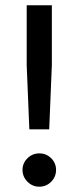

<svg xmlns="http://www.w3.org/2000/svg" viewBox="-20 -695 297 725"><path d="M90.8 -206.7 80.8 -449.2V-675H175.8V-450L165.8 -206.7ZM128.3 10Q102.5 10 83.8 -8.8Q65 -27.5 65 -53.3Q65 -79.2 83.8 -97.5Q102.5 -115.8 128.3 -115.8Q155 -115.8 173.3 -97.5Q191.7 -79.2 191.7 -53.3Q191.7 -27.5 173.3 -8.8Q155 10 128.3 10Z"/></svg>

Font: Funnel Display
Style: Regular
Weight: 400
Designer: NORD ID, Kristian Moeller
Foundry: Dicotype
Version: Version 1.000